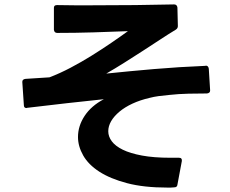

<svg xmlns="http://www.w3.org/2000/svg" viewBox="-20 -799 1040 869"><path d="M737 50Q631 50 555 30Q479 10 429.5 -22Q380 -54 356.5 -95.5Q333 -137 333 -179Q333 -229 363 -274.5Q393 -320 450 -350Q371 -342 283.5 -332Q196 -322 103 -311Q102 -310 100 -310Q88 -310 88 -323L81 -427V-429Q81 -440 95 -442L204 -449Q251 -467 299.5 -492.5Q348 -518 394.5 -547Q441 -576 483.5 -605Q526 -634 559 -658Q486 -655 403 -652.5Q320 -650 239 -650Q226 -650 224 -664V-764Q224 -776 238 -776Q275 -775 315.5 -775Q356 -775 399 -775Q495 -775 591.5 -776Q688 -777 768 -779Q781 -779 783 -765L785 -681Q785 -671 776 -665Q743 -645 705 -620Q667 -595 626 -568.5Q585 -542 543 -515.5Q501 -489 461 -466Q567 -477 678 -486.5Q789 -496 910 -501L911 -502Q923 -502 925 -488L931 -391V-389Q931 -378 917 -376Q879 -376 833.5 -375Q788 -374 743 -369Q720 -367 698 -364Q676 -361 657 -356Q614 -346 579.5 -330Q545 -314 520.5 -293.5Q496 -273 483 -250.5Q470 -228 470 -205Q470 -181 486 -159.5Q502 -138 535.5 -121.5Q569 -105 622.5 -95Q676 -85 751 -85H790Q805 -85 803 -70L783 37Q782 49 768 49Q760 50 752.5 50Q745 50 737 50Z"/></svg>

Font: LINE Seed JP_TTF Bold
Style: Regular
Weight: 700
Designer: LINE & Fontrix & Fontworks
Version: Version 1.009